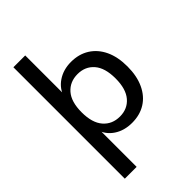

<svg xmlns="http://www.w3.org/2000/svg" viewBox="-276 -840 1160 1160"><g transform="rotate(-45 304.5 -260.0)"><path d="M74 216V-736H175V-390H163Q179 -447 228 -480Q277 -513 343 -513Q410 -513 460 -481.5Q510 -450 537.5 -392Q565 -334 565 -252Q565 -171 537.5 -112Q510 -53 460.5 -22Q411 9 344 9Q277 9 228.5 -23.5Q180 -56 164 -112H175V216ZM319 -70Q384 -70 423.5 -116Q463 -162 463 -252Q463 -342 423.5 -387.5Q384 -433 319 -433Q253 -433 213 -387.5Q173 -342 173 -252Q173 -162 213 -116Q253 -70 319 -70Z"/></g></svg>

Font: Mulish ExtraLight SemiBold
Style: Regular
Weight: 600
Version: Version 3.603